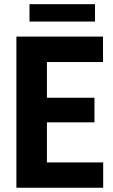

<svg xmlns="http://www.w3.org/2000/svg" viewBox="-20 -883 531 903"><path d="M424.3 -307.6H200.7V-119.1H465.3V0H57.1V-710.9H464.4V-591.3H200.7V-423.3H424.3ZM426.8 -781.7H118.7V-863.3H426.8Z"/></svg>

Font: RobotoCondensed-Bold
Style: Bold
Weight: 700
Designer: Google
Version: Version 2.001240; 2014